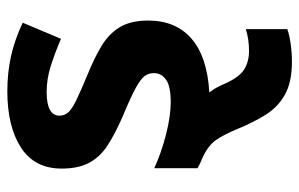

<svg xmlns="http://www.w3.org/2000/svg" viewBox="-170 -426 836 537"><g transform="rotate(-90 248.5 -158.0)"><path d="M344 240Q287 240 252 220.5Q217 201 195.5 166.5Q174 132 156 88Q140 49 124 26.5Q108 4 71 -12Q65 -14 58.5 -17.5Q52 -21 46 -24V-145Q90 -125 141 -112Q192 -99 231 -99Q275 -99 293.5 -112Q312 -125 312 -146Q312 -160 304.5 -171Q297 -182 272 -196Q247 -210 194 -232Q143 -254 110 -275.5Q77 -297 61 -327.5Q45 -358 45 -404Q45 -480 104 -518Q163 -556 261 -556Q312 -556 358 -546Q404 -536 453 -513L408 -406Q368 -423 332 -434.5Q296 -446 259 -446Q193 -446 193 -410Q193 -397 201.5 -386.5Q210 -376 234.5 -364Q259 -352 307 -332Q354 -313 388 -292.5Q422 -272 440.5 -241.5Q459 -211 459 -162Q459 -85 408.5 -41Q358 3 258 9Q272 27 281 49Q299 91 321 105.5Q343 120 374 120Q407 120 435 111V227Q419 233 393.5 236.5Q368 240 344 240Z"/></g></svg>

Font: RS Noto Sans
Style: Bold
Weight: 700
Designer: Monotype Design Team
Foundry: Monotype Imaging Inc.
Version: Version 3.10